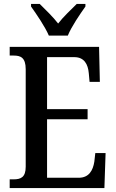

<svg xmlns="http://www.w3.org/2000/svg" viewBox="-20 -951 586 971"><path d="M227 -771H323C341 -816 385 -880 412 -918V-931H368C339 -902 300 -866 274 -832C248 -866 210 -902 181 -931H137V-918C164 -880 208 -816 227 -771ZM29 0H508L514 -177H462L457 -133C450 -89 430 -52 378 -52H218V-348H423V-399H218V-662H356C406 -662 425 -626 429 -581L433 -537H485L481 -714H29V-670H49C83 -670 110 -661 110 -601V-108C110 -55 86 -44 49 -44H29Z"/></svg>

Font: Noto Serif Sinhala Condensed Medium
Style: Regular
Weight: 500
Width: 3
Designer: Jelle Bosma - Monotype Design Team
Foundry: Monotype Imaging Inc.
Version: Version 2.007